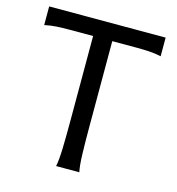

<svg xmlns="http://www.w3.org/2000/svg" viewBox="-106 -805 830 898"><g transform="rotate(15 309.0 -356.5)"><path d="M585.9 -712.9V-622.6Q556.6 -628.9 528.1 -630.6Q499.5 -632.3 466.3 -632.3H349.1V-212.4Q349.1 -140.1 350.8 -84.7Q352.5 -29.3 358.9 0H246.6Q252.9 -29.3 254.6 -84.7Q256.3 -140.1 256.3 -212.4V-632.3H141.6Q108.9 -632.3 80.1 -630.6Q51.3 -628.9 22 -622.6V-712.9Z"/></g></svg>

Font: Andika Eur
Style: Regular
Weight: 400
Designer: Victor Gaultney, Annie Olsen, Julie Remington, Don Collingsworth, Eric Hays, Becca Hirsbrunner
Foundry: SIL International
Version: Version 5.000